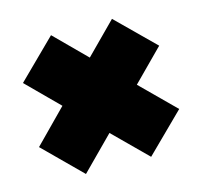

<svg xmlns="http://www.w3.org/2000/svg" viewBox="-84 -703 748 715"><g transform="rotate(-15 290.5 -345.0)"><path d="M414 -78 287 -204 163 -79 20 -221 144 -347 24 -467 171 -612 289 -494 406 -612 550 -470 432 -351 561 -223Z"/></g></svg>

Font: Fz Poppins Black
Style: Regular
Weight: 900
Designer: Ninad Kale (Devanagari), Jonny Pinhorn (Latin)
Foundry: Indian Type Foundry
Version: Vit hóa bi Vntype.Com & FontZin.Com